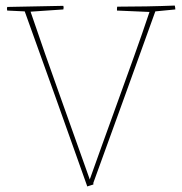

<svg xmlns="http://www.w3.org/2000/svg" viewBox="-20 -665 656 691"><path d="M294 6 292 0Q237 -156 181 -312Q125 -468 69 -624L6 -627Q4 -634 6 -640Q52 -641 107.5 -642Q163 -643 208 -644Q210 -638 208 -631L90 -623Q141 -473 194.5 -324Q248 -175 301 -25L303 -19Q321 -70 347 -142Q373 -214 403 -297Q433 -380 463 -463.5Q493 -547 518 -622L401 -627Q401 -629 401 -633.5Q401 -638 402 -641Q452 -641 506 -642Q560 -643 609 -645Q611 -637 611 -631L539 -624Q484 -470 428 -316Q372 -162 316 -7V-1Q314 0 305 2.5Q296 5 294 6Z"/></svg>

Font: Labrada Thin
Style: Regular
Weight: 100
Designer: Mercedes Jáuregui
Foundry: Omnibus-Type Team
Version: Version 1.000; ttfautohint (v1.8.4.7-5d5b)